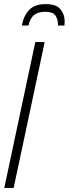

<svg xmlns="http://www.w3.org/2000/svg" viewBox="-20 -920 336 940"><path d="M1 0 152.8 -713.9H198.7L46.9 0ZM86.9 -794.9Q95.7 -843.3 123 -871.6Q150.4 -899.9 203.1 -899.9Q255.4 -899.9 275.9 -875Q296.4 -850.1 296.4 -817.4Q296.4 -810.5 296.1 -805.2Q295.9 -799.8 295.4 -794.9H264.2Q264.2 -826.2 251.2 -844.2Q238.3 -862.3 201.7 -862.3Q165.5 -862.3 146.2 -846.2Q127 -830.1 119.6 -794.9Z"/></svg>

Font: Open Sans Condensed Light
Style: Italic
Weight: 300
Width: 3
Italic angle: -12°
Designer: Monotype Design Team
Foundry: Monotype Imaging Inc.
Version: Version 3.000; ttfautohint (v1.8.4)